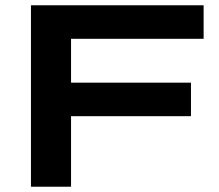

<svg xmlns="http://www.w3.org/2000/svg" viewBox="-20 -707 829 727"><path d="M97.2 0V-687H751V-560.1H249V-394H703.1V-267.1H249V0Z"/></svg>

Font: Archivo Expanded SemiBold
Style: Regular
Weight: 600
Width: 7
Designer: Hector Gatti
Foundry: Omnibus-Type
Version: Version 2.001